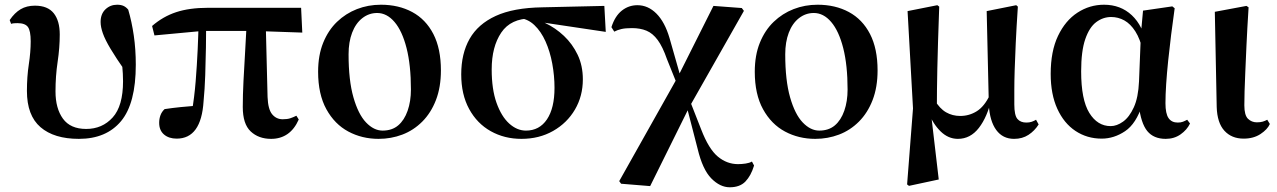

<svg xmlns="http://www.w3.org/2000/svg" viewBox="-20 -572 5408 813"><path d="M314 16Q209 16 151.5 -33.5Q94 -83 94 -187Q94 -247 102 -299.5Q110 -352 110 -397Q110 -442 98 -458Q86 -474 54 -474Q46 -474 39.5 -473.5Q33 -473 27 -471L21 -487Q42 -518 67.5 -533Q93 -548 128 -548Q182 -548 207.5 -516Q233 -484 233 -426Q233 -370 224 -310Q215 -250 215 -185Q215 -113 246.5 -69.5Q278 -26 345 -26Q413 -26 457 -74.5Q501 -123 501 -228Q501 -259 497.5 -294.5Q494 -330 488 -362L508 -361L510 -271Q471 -327 448 -365.5Q425 -404 415.5 -431Q406 -458 406 -479Q406 -513 426.5 -532.5Q447 -552 476 -552Q492 -552 503 -547Q514 -542 523 -531Q538 -480 546.5 -421.5Q555 -363 555 -298Q555 -134 492.5 -59Q430 16 314 16Z M728 15Q695 15 674.5 -2.5Q654 -20 654 -52Q654 -69 659.5 -84Q665 -99 677 -110Q710 -115 744.5 -118.5Q779 -122 818 -125L792 -96Q803 -159 808.5 -227.5Q814 -296 817 -361.5Q820 -427 821 -482H853Q853 -431 852 -371.5Q851 -312 849 -253Q847 -194 842 -143Q837 -64 808.5 -24.5Q780 15 728 15ZM634 -422 624 -462Q670 -502 726 -520.5Q782 -539 861 -539H1255L1260 -434L1056 -441H838ZM1128 16Q1075 16 1041.5 -15.5Q1008 -47 1008 -119Q1008 -169 1011 -229Q1014 -289 1018 -354Q1022 -419 1025 -482H1105L1113 -161Q1115 -109 1132.5 -88Q1150 -67 1177 -67Q1196 -67 1208.5 -71Q1221 -75 1235 -82L1245 -66Q1227 -25 1197.5 -4.5Q1168 16 1128 16Z M1583 16Q1513 16 1455 -15Q1397 -46 1362 -109.5Q1327 -173 1327 -268Q1327 -338 1348.5 -391Q1370 -444 1407 -479.5Q1444 -515 1491.5 -533.5Q1539 -552 1593 -552Q1668 -552 1725.5 -521Q1783 -490 1815 -428Q1847 -366 1847 -274Q1847 -203 1826 -148.5Q1805 -94 1768 -57Q1731 -20 1683.5 -2Q1636 16 1583 16ZM1600 -19Q1640 -19 1666 -41Q1692 -63 1706 -103Q1720 -143 1720 -193Q1720 -296 1701.5 -368.5Q1683 -441 1650.5 -479Q1618 -517 1577 -517Q1542 -517 1514 -495Q1486 -473 1471 -433.5Q1456 -394 1456 -342Q1456 -232 1476.5 -160Q1497 -88 1530 -53.5Q1563 -19 1600 -19Z M2188 16Q2116 16 2058 -16.5Q2000 -49 1966.5 -110.5Q1933 -172 1933 -257Q1933 -345 1968.5 -407.5Q2004 -470 2079 -504.5Q2154 -539 2276 -541L2539 -547L2545 -437L2257 -480L2230 -494Q2143 -494 2102.5 -434Q2062 -374 2062 -278Q2062 -194 2082.5 -136.5Q2103 -79 2136 -49Q2169 -19 2207 -19Q2264 -19 2296 -66.5Q2328 -114 2328 -200Q2328 -251 2318.5 -302.5Q2309 -354 2290 -396.5Q2271 -439 2242.5 -466Q2214 -493 2176 -496L2198 -505Q2243 -496 2287.5 -475Q2332 -454 2368 -420Q2404 -386 2426 -340Q2448 -294 2448 -236Q2448 -165 2414.5 -108Q2381 -51 2322 -17.5Q2263 16 2188 16Z M2610 206 2602 195 2851 -248 3001 -547 3121 -538 3130 -526 2898 -117 2733 216ZM3070 221Q3029 221 2992 183.5Q2955 146 2934 58L2886 -128H2876L2900 -149L2949 -24Q2981 59 3019.5 91Q3058 123 3105 123Q3121 123 3137.5 120.5Q3154 118 3164 112L3173 129Q3160 172 3136.5 196.5Q3113 221 3070 221ZM2849 -210 2804 -322Q2786 -374 2765 -402.5Q2744 -431 2717.5 -442Q2691 -453 2656 -453Q2628 -453 2611 -449Q2594 -445 2581 -438L2569 -457Q2584 -504 2613 -527Q2642 -550 2679 -550Q2724 -550 2759.5 -514.5Q2795 -479 2815 -411L2866 -232H2879Z M3432 16Q3362 16 3304 -15Q3246 -46 3211 -109.5Q3176 -173 3176 -268Q3176 -338 3197.5 -391Q3219 -444 3256 -479.5Q3293 -515 3340.5 -533.5Q3388 -552 3442 -552Q3517 -552 3574.5 -521Q3632 -490 3664 -428Q3696 -366 3696 -274Q3696 -203 3675 -148.5Q3654 -94 3617 -57Q3580 -20 3532.5 -2Q3485 16 3432 16ZM3449 -19Q3489 -19 3515 -41Q3541 -63 3555 -103Q3569 -143 3569 -193Q3569 -296 3550.5 -368.5Q3532 -441 3499.5 -479Q3467 -517 3426 -517Q3391 -517 3363 -495Q3335 -473 3320 -433.5Q3305 -394 3305 -342Q3305 -232 3325.5 -160Q3346 -88 3379 -53.5Q3412 -19 3449 -19Z M3821 209 3846 -113 3823 -525 3949 -550 3957 -544Q3954 -459 3952 -395Q3950 -331 3949 -281.5Q3948 -232 3947.5 -190.5Q3947 -149 3947 -108L3923 -85L3955 188L3829 215ZM4274 16Q4226 16 4198.5 -21.5Q4171 -59 4167 -128V-132L4158 -525L4283 -550L4290 -544Q4284 -454 4281 -388.5Q4278 -323 4276.5 -275Q4275 -227 4275 -192Q4275 -157 4275 -130Q4275 -84 4288 -68.5Q4301 -53 4326 -53Q4339 -53 4349 -56.5Q4359 -60 4367 -65L4378 -45Q4361 -18 4335 -1Q4309 16 4274 16ZM4036 16Q3995 16 3962.5 -16Q3930 -48 3912 -96H3909L3937 -149Q3959 -112 3986 -96.5Q4013 -81 4046 -81Q4084 -81 4116 -101Q4148 -121 4171 -169L4183 -156H4179Q4161 -77 4125 -30.5Q4089 16 4036 16Z M4645 15Q4583 15 4534 -17.5Q4485 -50 4457 -111.5Q4429 -173 4429 -259Q4429 -355 4460 -420Q4491 -485 4542.5 -518.5Q4594 -552 4655 -552Q4725 -552 4772.5 -507.5Q4820 -463 4835 -382H4842L4820 -354Q4808 -407 4787.5 -439Q4767 -471 4741 -485.5Q4715 -500 4685 -500Q4651 -500 4622 -478.5Q4593 -457 4575.5 -406.5Q4558 -356 4558 -270Q4558 -150 4592.5 -94Q4627 -38 4683 -38Q4709 -38 4735.5 -57Q4762 -76 4781 -117.5Q4800 -159 4803 -227L4811 -428L4820 -527L4944 -545L4954 -537Q4946 -481 4939 -424.5Q4932 -368 4926.5 -315Q4921 -262 4918 -216Q4915 -170 4915 -135Q4915 -91 4928 -72Q4941 -53 4967 -53Q4980 -53 4989 -56.5Q4998 -60 5007 -65L5019 -49Q5006 -22 4979 -3Q4952 16 4916 16Q4865 16 4838 -17Q4811 -50 4802 -127L4817 -129Q4791 -48 4744 -16.5Q4697 15 4645 15Z M5246 15Q5195 15 5164.5 -18.5Q5134 -52 5132 -119L5124 -522L5258 -547L5267 -541Q5261 -446 5258 -379Q5255 -312 5253 -265.5Q5251 -219 5250 -186Q5249 -153 5249 -126Q5249 -84 5264.5 -69Q5280 -54 5302 -54Q5317 -54 5327 -57Q5337 -60 5346 -65L5357 -47Q5347 -24 5317.5 -4.5Q5288 15 5246 15Z"/></svg>

Font: Noto Serif TC
Style: Bold
Weight: 700
Designer: Ryoko NISHIZUKA 西塚涼子 (kana & ideographs); Frank Grießhammer (Latin, Greek & Cyrillic); Wenlong ZHANG 张文龙 (bopomofo); San
Foundry: Adobe
Version: Version 2.002-H1;hotconv 1.1.0;makeotfexe 2.6.0